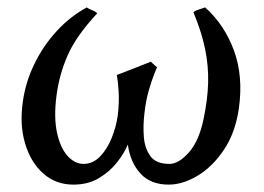

<svg xmlns="http://www.w3.org/2000/svg" viewBox="-20 -480 716 520"><path d="M178.7 20Q130.9 20 96.9 -10.3Q63 -40.5 47.9 -91.6Q32.7 -142.6 42 -205.6Q49.3 -257.8 73 -306.6Q96.7 -355.5 133.1 -395.3Q169.4 -435.1 215.3 -460Q218.3 -457 229.2 -452.6Q240.2 -448.2 243.2 -443.8Q186 -382.3 163.1 -329.8Q140.1 -277.3 132.8 -219.2Q125.5 -161.1 134.5 -120.1Q143.6 -79.1 163.1 -57.6Q182.6 -36.1 206.1 -36.1Q231.4 -36.1 250.7 -55.9Q270 -75.7 282.2 -105.7Q294.4 -135.7 298.8 -166.5Q303.2 -201.7 301.3 -232.2Q299.3 -262.7 296.4 -276.9Q317.4 -284.7 345 -295.7Q372.6 -306.6 388.7 -313Q393.1 -308.1 399.2 -303Q405.3 -297.9 405.3 -297.9Q405.3 -297.9 398.4 -281.2Q391.6 -264.6 383.3 -236.3Q375 -208 371.1 -172.4Q367.2 -140.1 369.6 -108.9Q372.1 -77.6 387.5 -56.9Q402.8 -36.1 439 -36.1Q463.9 -36.1 491.5 -67.1Q519 -98.1 531.2 -157.2Q542.5 -210.4 543.7 -256.1Q544.9 -301.8 535.4 -347.7Q525.9 -393.6 503.9 -446.8Q507.3 -450.7 519 -454.3Q530.8 -458 535.6 -460Q587.9 -413.1 613.5 -343.5Q639.2 -273.9 627 -187Q617.7 -121.1 586.9 -75Q556.2 -28.8 515.6 -4.4Q475.1 20 437 20Q387.7 20 360.4 -10Q333 -40 326.2 -88.4Q316.9 -65.9 297.4 -40.8Q277.8 -15.6 248.3 2.2Q218.8 20 178.7 20Z"/></svg>

Font: Gentium Book Plus
Style: Italic
Weight: 400
Italic angle: -8°
Designer: Victor Gaultney, Annie Olsen, Iska Routamaa, Becca Hirsbrunner
Foundry: SIL International
Version: Version 6.101